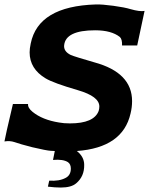

<svg xmlns="http://www.w3.org/2000/svg" viewBox="-20 -663 669 862"><path d="M629 -614 596 -459H528Q529 -487 518 -497Q480 -527 407 -527Q275 -527 268 -460Q265 -432 298 -416Q317 -408 404 -383Q573 -337 573 -209Q573 -181 566 -153Q531 0 325 15Q358 41 358 77Q359 129 322 160Q300 179 253 179Q227 179 195 175L201 148Q246 151 274 136Q298 124 298 94Q298 74 285 65Q263 51 218 55L226 15Q214 15 207 14Q189 13 125 -2Q70 -16 45 -25Q24 -32 0 -28Q3 -48 38 -196H106Q104 -179 126 -161Q170 -125 245 -113Q266 -109 294 -109Q402 -109 423 -165Q426 -175 426 -185Q426 -230 330 -258Q220 -290 185 -311Q113 -354 113 -428Q113 -445 118 -468Q152 -635 410 -643Q437 -644 489 -637Q540 -630 566 -622Q608 -610 629 -614Z"/></svg>

Font: GFS Neohellenic Rg
Style: Bold Italic
Weight: 700
Italic angle: -12°
Designer: Designed by Takis Katsoulidis and George D. Matthiopoulos.
Foundry: Designed by Takis Katsoulidis and George D. Matthiopoulos.
Version: Version 1.0